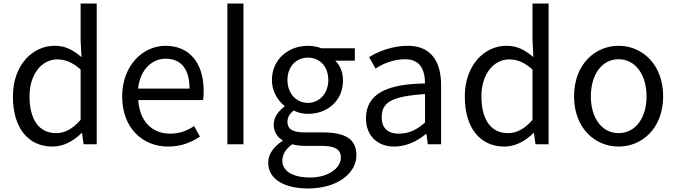

<svg xmlns="http://www.w3.org/2000/svg" viewBox="-20 -816 3822 1086"><path d="M277 13C342 13 399 -21 442 -64H444L453 0H527V-796H436V-587L441 -493C393 -533 352 -557 288 -557C164 -557 53 -447 53 -271C53 -90 141 13 277 13ZM297 -63C201 -63 147 -139 147 -272C147 -396 216 -480 304 -480C349 -480 389 -464 436 -423V-138C391 -87 348 -63 297 -63Z M931 13C1007 13 1063 -12 1111 -43L1078 -103C1038 -76 995 -60 942 -60C838 -60 769 -133 762 -250H1128C1131 -263 1132 -282 1132 -302C1132 -457 1054 -557 916 -557C790 -557 671 -447 671 -271C671 -91 787 13 931 13ZM1052 -315H761C772 -422 840 -484 917 -484C1002 -484 1052 -428 1052 -315Z M1266 -796V0H1357V-796Z M1722 250C1890 250 1996 163 1996 62C1996 -27 1936 -67 1807 -67H1701C1628 -67 1606 -91 1606 -126C1606 -157 1621 -174 1641 -191C1666 -178 1693 -172 1722 -172C1831 -172 1920 -245 1920 -361C1920 -408 1903 -448 1876 -473H1987V-543H1798C1779 -550 1753 -557 1722 -557C1613 -557 1518 -482 1518 -363C1518 -298 1553 -246 1589 -217V-213C1561 -193 1528 -157 1528 -112C1528 -69 1549 -40 1578 -23V-19C1527 14 1497 57 1497 104C1497 198 1589 250 1722 250ZM1722 -234C1659 -234 1606 -284 1606 -363C1606 -443 1658 -490 1722 -490C1786 -490 1837 -443 1837 -363C1837 -284 1783 -234 1722 -234ZM1735 188C1635 188 1577 152 1577 92C1577 60 1594 28 1633 0C1657 7 1683 9 1703 9H1797C1869 9 1908 25 1908 76C1908 133 1839 188 1735 188Z M2208 13C2276 13 2337 -15 2389 -58H2392L2400 0H2475V-334C2475 -467 2419 -557 2287 -557C2199 -557 2119 -525 2068 -493L2104 -428C2147 -457 2208 -481 2272 -481C2361 -481 2384 -414 2384 -344C2169 -341 2050 -286 2050 -146C2050 -47 2117 13 2208 13ZM2234 -60C2178 -60 2139 -88 2139 -152C2139 -236 2191 -271 2384 -284V-123C2331 -76 2287 -60 2234 -60Z M2833 13C2898 13 2955 -21 2998 -64H3000L3009 0H3083V-796H2992V-587L2997 -493C2949 -533 2908 -557 2844 -557C2720 -557 2609 -447 2609 -271C2609 -90 2697 13 2833 13ZM2853 -63C2757 -63 2703 -139 2703 -272C2703 -396 2772 -480 2860 -480C2905 -480 2945 -464 2992 -423V-138C2947 -87 2904 -63 2853 -63Z M3479 13C3612 13 3731 -91 3731 -271C3731 -452 3612 -557 3479 -557C3346 -557 3227 -452 3227 -271C3227 -91 3346 13 3479 13ZM3479 -63C3386 -63 3322 -146 3322 -271C3322 -396 3386 -481 3479 -481C3572 -481 3637 -396 3637 -271C3637 -146 3572 -63 3479 -63Z"/></svg>

Font: Spoqa Han Sans Neo
Style: Regular
Weight: 400
Designer: [Spoqa Han Sans Neo] Dong-huui Kim ___ Younghwa Kang ___ Yujin Lee ___ [Noto Sans] Ryoko NISHIZUKA ____ (kana & ideograp
Foundry: Spoqa (http://www.spoqa-han-sans.com)
Version: Version 1.100;hotconv 1.0.109;makeotfexe 2.5.65596